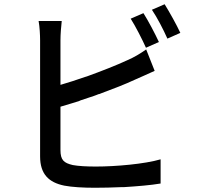

<svg xmlns="http://www.w3.org/2000/svg" viewBox="-20 -856 940 905"><path d="M830 -701C813 -738 779 -799 756 -836L696 -810C721 -773 750 -717 769 -674L830 -701ZM729 -658C711 -697 679 -758 656 -794L596 -768C620 -730 650 -671 668 -631L729 -658ZM737 9V-105C662 -83 526 -71 432 -71C389 -71 350 -73 323 -78C281 -88 265 -101 265 -149V-353C292 -361 321 -370 351 -379L360 -383C375 -388 390 -393 405 -398L415 -401C421 -403 428 -406 434 -408L444 -412C446 -412 447 -413 449 -413L459 -417C516 -438 570 -459 615 -480C644 -492 679 -509 709 -522L669 -623C639 -602 612 -586 582 -573C528 -548 459 -521 390 -496L380 -493C341 -479 302 -467 265 -456V-666C265 -695 268 -730 271 -757H162C167 -730 169 -690 169 -666V-119C169 -35 210 4 283 19C320 26 371 29 427 29C466 29 510 28 554 26H565C628 22 690 17 737 9Z"/></svg>

Font: Glow Sans SC Condensed Medium
Style: Regular
Weight: 600
Width: 3
Designer: Ryoko NISHIZUKA (kana, bopomofo & ideographs); Paul D. Hunt (Latin, Greek & Cyrillic); Sandoll Communications, Soo-young
Version: Version 0.93